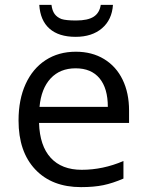

<svg xmlns="http://www.w3.org/2000/svg" viewBox="-20 -757 601 787"><path d="M443 -737H393Q388 -704 364 -688.5Q340 -673 292 -673Q250 -673 232 -679Q214 -686 204 -699.5Q194 -713 191 -737H141Q145 -673 183 -639.5Q221 -606 290 -606Q357 -606 398 -641Q439 -676 443 -737ZM486 -25V-97Q402 -61 315 -61Q233 -61 188 -110Q143 -159 140 -253H509V-304Q509 -376 482.5 -430.5Q456 -485 406.5 -515Q357 -545 291 -545Q220 -545 167 -510.5Q114 -476 85 -412.5Q56 -349 56 -263Q56 -135 124.5 -62.5Q193 10 312 10Q365 10 403.5 2Q442 -6 486 -25ZM422 -319H142Q149 -394 187.5 -435.5Q226 -477 290 -477Q354 -477 388 -436Q422 -395 422 -319Z"/></svg>

Font: OpenSansMMV
Style: Regular
Weight: 400
Designer: Steve Matteson
Foundry: Ascender Corporation
Version: Version 4.000